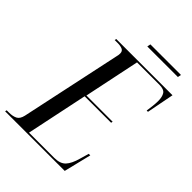

<svg xmlns="http://www.w3.org/2000/svg" viewBox="-259 -942 1057 1057"><g transform="rotate(45 269.5 -413.0)"><path d="M-25 0 -23 -10H-5Q24 -10 43 -19.5Q62 -29 69 -60L194 -646Q198 -660 198 -673Q198 -691 184 -697.5Q170 -704 147 -704H124L126 -714H564L533 -554H523Q526 -572 528.5 -596Q531 -620 531 -635Q531 -668 519.5 -686Q508 -704 472 -704H298L230 -378H434L432 -368H226L151 -10H347Q393 -10 415 -33.5Q437 -57 451 -108L466 -160H478L439 0ZM276 -806 280 -826H518L514 -806Z"/></g></svg>

Font: Noto Serif Display Condensed
Style: Italic
Weight: 400
Width: 3
Italic angle: -12°
Designer: Monotype Design Team
Foundry: Monotype Imaging Inc.
Version: Version 2.009